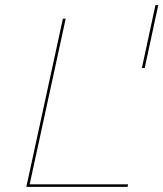

<svg xmlns="http://www.w3.org/2000/svg" viewBox="-20 -731 639 751"><path d="M481 -10 479 0H83L226 -658H237L96 -10ZM535 -465 588 -711H599L546 -465Z"/></svg>

Font: Ysabeau Hairline
Style: Italic
Weight: 100
Italic angle: -12°
Designer: Christian Thalmann (Catharsis Fonts)
Version: Version 0.003